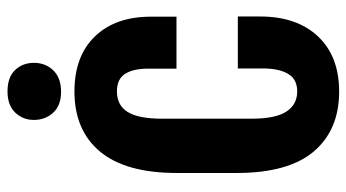

<svg xmlns="http://www.w3.org/2000/svg" viewBox="-234 -714 959 532"><g transform="rotate(-90 246.0 -448.5)"><path d="M32.2 -272.9Q32.2 -129.4 91.8 -59.1Q151.4 11.2 257.8 11.2Q355.5 11.2 410.6 -47.4Q465.8 -106 465.8 -208V-269.5H321.8V-194.3Q320.8 -152.3 305.9 -128.7Q291 -105 258.3 -105Q221.7 -105 202.1 -135.3Q182.6 -165.5 182.6 -231.9V-479.5Q182.6 -544.9 201.2 -574.7Q219.7 -604.5 258.3 -604.5Q292.5 -604.5 306.9 -581.8Q321.3 -559.1 321.3 -518.1V-439.5H465.3V-510.3Q465.3 -608.9 410.6 -665.5Q356 -722.2 257.8 -722.2Q150.4 -722.2 91.3 -651.1Q32.2 -580.1 32.2 -438.5ZM179.2 -834.5Q179.2 -803.2 199.2 -781.2Q219.2 -759.3 257.3 -759.3Q295.9 -759.3 316.7 -781Q337.4 -802.7 337.4 -834.5Q337.4 -865.7 317.4 -886.7Q297.4 -907.7 258.3 -907.7Q220.2 -907.7 199.7 -886.5Q179.2 -865.2 179.2 -834.5Z"/></g></svg>

Font: Roboto Flex
Style: wght 700 wdth 25 opsz 34 GRAD 0.00 slnt 0.00 XTRA 468 XOPQ 96 YOPQ 79 YTLC 514 YTUC 712 YTAS 750 YTDE -203.00 YTFI 738
Weight: 700
Width: 1
Designer: Berlow after Robertson
Foundry: Google
Version: Version 3.100